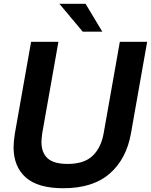

<svg xmlns="http://www.w3.org/2000/svg" viewBox="-20 -985 801 1019"><path d="M52 -204Q52 -232 59 -277L145 -763H290L204 -277Q200 -245 200 -231Q200 -175 232.5 -145Q265 -115 339 -115Q426 -115 471 -157.5Q516 -200 530 -277L616 -763H761L675 -277Q651 -141 562 -63.5Q473 14 316 14Q181 14 116.5 -43.5Q52 -101 52 -204ZM523 -817H419L295 -965H434Z"/></svg>

Font: Open Sauce One
Style: Bold Italic
Weight: 700
Italic angle: -10°
Designer: Alfredo Marco Pradil
Foundry: Creative Sauce Fz LLC
Version: Version 1.477